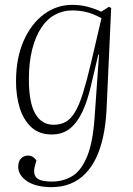

<svg xmlns="http://www.w3.org/2000/svg" viewBox="-20 -541 547 791"><path d="M388 -316H385L354 -185Q341 -128 320.5 -83Q300 -38 269.5 -12.5Q239 13 193 13Q141 13 108.5 -17.5Q76 -48 61 -97.5Q46 -147 46 -205Q46 -302 77.5 -373Q109 -444 161.5 -482.5Q214 -521 277 -521Q312 -521 341.5 -513Q371 -505 397 -493L429 -513L438 -508L419 -91Q416 -29 405 21.5Q394 72 375.5 110.5Q357 149 330 176Q303 203 268.5 216.5Q234 230 192 230Q161 230 136 224Q111 218 93 206.5Q75 195 65 179.5Q55 164 55 146Q55 124 66.5 112Q78 100 96 100Q103 100 109.5 102.5Q116 105 121 109.5Q126 114 130 120L124 142Q118 163 122.5 178Q127 193 144 200Q161 207 194 207Q240 207 277 185Q314 163 338.5 104.5Q363 46 370 -61ZM201 -27Q229 -27 250 -38.5Q271 -50 288.5 -78.5Q306 -107 321.5 -156.5Q337 -206 355 -282L398 -466Q367 -483 339 -490.5Q311 -498 276 -498Q239 -498 206 -480Q173 -462 149.5 -426Q126 -390 112.5 -337Q99 -284 99 -214Q99 -119 125 -73Q151 -27 201 -27Z"/></svg>

Font: Literata 60pt ExtraLight
Style: Italic
Weight: 250
Italic angle: -2°
Designer: Latin by Veronika Burian and Jose Scaglione. Greek by Irene Vlachou. Cyrillic by Vera Evstafieva
Foundry: TypeTogether
Version: Version 3.103;gftools[0.9.29]